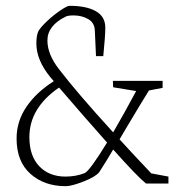

<svg xmlns="http://www.w3.org/2000/svg" viewBox="-20 -631 621 660"><path d="M559 -24V0H482Q453 -23 369 -117Q350 -84 321 -39Q308 -23 267 -7Q226 9 206 9Q132 9 84.5 -33.5Q37 -76 37 -155Q37 -214 71 -264Q105 -314 165 -352L152 -367Q105 -425 105 -482Q105 -509 112 -524Q120 -538 142.5 -559Q165 -580 188 -595.5Q211 -611 219 -611Q277 -611 309.5 -592.5Q342 -574 342 -536Q342 -508 335 -438H310L306 -526Q305 -553 283 -565.5Q261 -578 233 -578Q214 -578 206 -574Q143 -543 143 -492Q143 -444 183 -393Q244 -313 369 -176Q408 -243 448 -318L369 -331L368 -353H539V-329L492 -320Q467 -280 411 -186L391 -152Q426 -113 500 -35ZM348 -141Q275 -223 183 -330Q81 -260 81 -160Q81 -95 115 -59.5Q149 -24 205 -24Q241 -24 271 -36Q288 -43 348 -141Z"/></svg>

Font: Grenze ExtraLight
Style: Regular
Weight: 275
Designer: Renata Polastri
Foundry: Omnibus-Type
Version: Version 1.002; ttfautohint (v1.8)